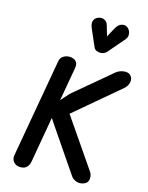

<svg xmlns="http://www.w3.org/2000/svg" viewBox="-185 -1464 1210 1574"><g transform="rotate(15 419.5 -677.0)"><path d="M838.5 -910.5Q836.5 -893.5 827 -876.8Q817.5 -860 801.5 -847L424 -527.5L709.5 -111.5Q720.5 -95.5 722.5 -78.5Q724.5 -61.5 722 -47Q717 -23 695.2 -11.5Q673.5 0 651 0Q629 0 609.5 -10Q590 -20 577 -38L320.5 -414.5L292.5 -457L224.5 -67.5Q219.5 -39 201 -19.5Q182.5 0 147 0Q111.5 0 90.5 -23.8Q69.5 -47.5 75 -81L222.5 -917Q228 -949.5 251.5 -964.2Q275 -979 304.5 -979Q323 -979 340.2 -971.5Q357.5 -964 366.8 -946.5Q376 -929 370.5 -899L320.5 -615.5L381.5 -684L699 -951Q716.5 -966 738 -972.5Q759.5 -979 777.5 -979Q810 -979 826.2 -957.8Q842.5 -936.5 838.5 -910.5ZM539.5 -1075.5Q522.5 -1075.5 505.8 -1082Q489 -1088.5 480.5 -1108.5L418 -1252.5Q401 -1291.5 412.5 -1316.8Q424 -1342 451 -1350Q478 -1358.5 500.2 -1347Q522.5 -1335.5 530 -1310L556.5 -1220L600 -1299.5Q620 -1336 650 -1343.8Q680 -1351.5 701.5 -1332.5Q722.5 -1313 725.2 -1285.5Q728 -1258 710 -1237L592 -1099.5Q581 -1087 567.2 -1081.2Q553.5 -1075.5 539.5 -1075.5Z"/></g></svg>

Font: Edu QLD Hand
Style: Regular
Weight: 400
Designer: Tina and Corey Anderson, Eben Sorkin
Foundry: Sorkin Type Co.
Version: Version 2.000